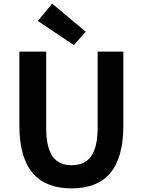

<svg xmlns="http://www.w3.org/2000/svg" viewBox="-20 -1026 788 1060"><path d="M375 14C556 14 661 -87 661 -333V-741H519V-320C519 -166 463 -114 375 -114C289 -114 235 -166 235 -320V-741H87V-333C87 -87 195 14 375 14ZM388 -777 453 -851 268 -1006 189 -910Z"/></svg>

Font: Noto Sans HK
Style: Bold
Weight: 700
Designer: Ryoko NISHIZUKA 西塚涼子 (kana, bopomofo & ideographs); Paul D. Hunt (Latin, Greek & Cyrillic); Sandoll Communications 산돌커뮤니
Foundry: Adobe
Version: Version 2.002;hotconv 1.0.116;makeotfexe 2.5.65601